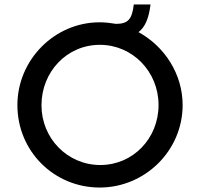

<svg xmlns="http://www.w3.org/2000/svg" viewBox="-20 -833 896 861"><path d="M58 -362C58 -154 223 8 427 8C630 8 799 -157 799 -362C799 -501 718 -625 601 -689C629 -710 647 -747 655 -813H580C572 -746 554 -726 500 -726C476 -730 452 -733 427 -733C223 -733 58 -563 58 -362ZM166 -361C166 -510 279 -632 428 -632C574 -632 691 -512 691 -362C691 -212 576 -93 430 -93C282 -93 166 -213 166 -361Z"/></svg>

Font: Reem Kufi
Style: Regular
Weight: 400
Designer: Khaled Hosny
Version: Version 0.007